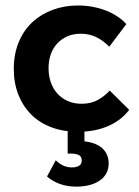

<svg xmlns="http://www.w3.org/2000/svg" viewBox="-20 -485 519 717"><path d="M271.5 7.2Q333.8 7.2 383 -13.9Q432.3 -35 462.5 -74.8L389.7 -146.8Q369.7 -124.8 344.1 -111.1Q318.5 -97.5 285 -97.5Q256.8 -97.5 234 -107.3Q211.3 -117 194.9 -134.9Q178.5 -152.8 169.9 -177.3Q161.3 -201.8 161.3 -230.5Q161.3 -258.7 169.6 -282.2Q178 -305.7 193.9 -322.9Q209.8 -340 231.9 -349.5Q254 -359 281.5 -359Q315 -359 341.2 -345.5Q367.5 -332 388 -310.5L451.8 -395Q438.3 -410 419.3 -422.9Q400.3 -435.8 377.3 -444.9Q354.3 -454 327.3 -459.3Q300.3 -464.5 271.5 -464.5Q220.5 -464.5 176.7 -448.3Q133 -432 100.6 -401.9Q68.2 -371.8 49.9 -327.5Q31.5 -283.3 31.5 -227.3Q31.5 -174.5 48.6 -131.4Q65.7 -88.2 96.7 -57.2Q127.7 -26.2 172.5 -9.5Q217.2 7.2 271.5 7.2ZM265.5 212Q289 212 310.6 207Q332.2 202 349 191.6Q365.8 181.2 375.8 164.6Q385.8 148 385.8 125Q385.8 107 378.8 91.5Q371.8 76 357.5 64.9Q343.2 53.7 321.2 47.6Q299.2 41.5 269.2 41.5L295.3 85.3V-10H232.7V88.5H244.5Q256.5 88.5 264.6 90.5Q272.7 92.5 277.4 96Q282 99.5 283.6 104.5Q285.2 109.5 285.2 115Q285.2 128.2 274.9 134.2Q264.5 140.2 248.7 140.2Q230.5 140.2 215.6 133.1Q200.7 126 188.2 113.5L155.7 174Q175.5 191.5 203 201.7Q230.5 212 265.5 212Z"/></svg>

Font: Tilda Sans VF
Style: Regular
Weight: 400
Designer: ParaType Ltd
Foundry: ParaType Ltd
Version: Version 1.010